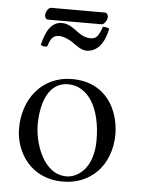

<svg xmlns="http://www.w3.org/2000/svg" viewBox="-52 -748 586 800"><g transform="rotate(5 241.0 -348.5)"><path d="M40 -195C40 -98 105 10 240 10C301 10 347 -12 380 -44C423 -86 442 -146 442 -204C442 -303 388 -419 242 -419C179 -419 128 -393 93 -352C58 -311 40 -255 40 -195ZM228 -396C310 -396 366 -311 366 -174C366 -54 299 -13 254 -13C155 -13 116 -144 116 -217C116 -300 142 -396 228 -396ZM304 -595C285 -595 268 -602 252 -614C232 -628 210 -648 180 -648C137 -648 114 -609 100 -550C106 -544 116 -543 127 -545C137 -578 147 -593 173 -593C190 -593 209 -585 227 -574C248 -560 269 -542 291 -542C337 -542 366 -581 378 -641C372 -645 362 -648 351 -647C337 -605 326 -595 304 -595ZM344 -657C357 -657 368 -678 368 -690C368 -696 364 -707 354 -707H129C118 -707 107 -687 107 -675C107 -668 111 -657 120 -657Z"/></g></svg>

Font: Libertinus Serif Display
Style: Regular
Weight: 400
Designer: Philipp H. Poll, Khaled Hosny
Foundry: Caleb Maclennan
Version: Version 7.050;RELEASE